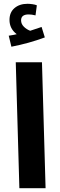

<svg xmlns="http://www.w3.org/2000/svg" viewBox="-20 -991 318 1011"><path d="M63 -663H201L220 0H82ZM216 -794Q133 -763 40 -745L26 -803Q59 -808 68 -811Q30 -840 30 -886Q30 -926 56.5 -948.5Q83 -971 125 -971Q136 -971 150.5 -969Q165 -967 174 -963L167 -910Q147 -915 131 -915Q91 -915 91 -884Q91 -865 105.5 -850.5Q120 -836 139 -829Q186 -844 199 -849Z"/></svg>

Font: Noto Sans Arabic Cond
Style: Bold
Weight: 700
Width: 3
Designer: Nadine Chahine
Foundry: Monotype Imaging Inc.
Version: Version 1.001